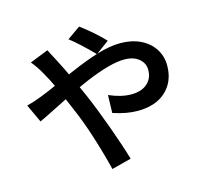

<svg xmlns="http://www.w3.org/2000/svg" viewBox="-122 -965 1245 1166"><g transform="rotate(-15 500.0 -382.0)"><path d="M390 -768 472 -826Q512 -797 551.5 -762Q591 -727 618 -698L534 -636Q496 -675 456.5 -711.5Q417 -748 390 -768ZM259 -717 288 -662Q342 -559 411 -401Q453 -303 498 -178Q543 -53 567 30L444 62Q419 -40 383.5 -151.5Q348 -263 309 -352Q269 -447 242.5 -505Q216 -563 189 -609Q164 -654 133 -691L249 -737ZM139 -475Q196 -497 245 -520Q277 -535 358 -570Q461 -615 541 -639.5Q621 -664 687 -664Q759 -664 813.5 -637.5Q868 -611 898 -564.5Q928 -518 928 -460Q928 -360 863.5 -299.5Q799 -239 684 -239Q615 -239 531 -267L534 -379Q609 -346 673 -346Q737 -346 773.5 -378Q810 -410 810 -464Q810 -506 776 -534Q742 -562 684 -562Q599 -562 443 -497Q362 -463 215 -388Q138 -349 97 -330L44 -444Q92 -456 139 -475Z"/></g></svg>

Font: Merged Yaku Han JP SemiBold
Style: Regular
Weight: 600
Designer: Ryoko NISHIZUKA 西塚涼子 (kana, bopomofo & ideographs); Paul D. Hunt (Latin, Greek & Cyrillic); Sandoll Communications 산돌커뮤니
Foundry: Adobe
Version: Version 2.004